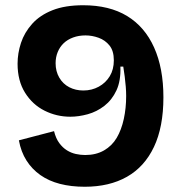

<svg xmlns="http://www.w3.org/2000/svg" viewBox="-20 -696 692 732"><path d="M303 16Q251 16 208.5 5Q166 -6 134 -28.5Q102 -51 81 -84Q60 -117 52 -161L186 -196Q193 -168 206 -150.5Q219 -133 235 -123Q251 -113 269 -109Q287 -105 305 -105Q346 -105 376.5 -122.5Q407 -140 425 -170.5Q443 -201 452 -242.5Q461 -284 461 -330Q461 -347 459.5 -365.5Q458 -384 455.5 -404Q453 -424 450 -442H439Q441 -388 424 -351.5Q407 -315 378 -292.5Q349 -270 314.5 -260.5Q280 -251 248 -251Q196 -251 150 -274Q104 -297 75.5 -342.5Q47 -388 47 -453Q47 -493 60 -532.5Q73 -572 102.5 -605Q132 -638 180 -657Q228 -676 297 -676Q397 -676 464.5 -635Q532 -594 567.5 -515Q603 -436 603 -325Q603 -212 567 -136Q531 -60 464 -22Q397 16 303 16ZM298 -351Q330 -351 356.5 -365.5Q383 -380 398.5 -405.5Q414 -431 414 -466Q414 -502 397.5 -522.5Q381 -543 356 -552Q331 -561 306 -561Q280 -561 258.5 -553Q237 -545 222.5 -531Q208 -517 200 -497.5Q192 -478 192 -455Q192 -424 206 -400Q220 -376 244 -363.5Q268 -351 298 -351Z"/></svg>

Font: Bricolage Grotesque 96pt ExtraBold
Style: Bold
Weight: 700
Version: Version 1.001;gftools[0.9.33.dev8+g029e19f]